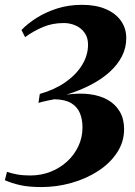

<svg xmlns="http://www.w3.org/2000/svg" viewBox="-32 -768 560 796"><path d="M140 7.5Q88 7.5 52.8 -0.2Q17.5 -8 -12 -21L-3 -55.5Q16.5 -49 39.2 -44.8Q62 -40.5 93.5 -40.5Q138.5 -40.5 177.8 -56Q217 -71.5 246.8 -99Q276.5 -126.5 293.2 -162.5Q310 -198.5 310 -239.5Q310 -272.5 299.5 -298.5Q289 -324.5 263.8 -340Q238.5 -355.5 194 -356.5Q180 -354 168 -351.5Q156 -349 146 -346.5Q136 -344 127.5 -341.5L133 -378.5Q194.5 -396 239.2 -427.2Q284 -458.5 308.5 -498.8Q333 -539 333 -583Q333 -612.5 318.5 -632.5Q304 -652.5 281 -662.5Q258 -672.5 232.5 -672.5Q185.5 -672.5 146.2 -656Q107 -639.5 72 -614L57 -643.5Q81.5 -669.5 119.2 -693.5Q157 -717.5 204.8 -732.8Q252.5 -748 307.5 -748Q365.5 -748 406.8 -730.2Q448 -712.5 469.8 -681.2Q491.5 -650 491.5 -610Q491.5 -570.5 473.8 -535.2Q456 -500 423 -470Q390 -440 344.2 -416.2Q298.5 -392.5 243.5 -375.5Q295.5 -383 339.2 -377.5Q383 -372 415 -353.8Q447 -335.5 464.8 -305Q482.5 -274.5 482.5 -232.5Q482.5 -179.5 453.2 -135.2Q424 -91 374.8 -59Q325.5 -27 264.5 -9.8Q203.5 7.5 140 7.5Z"/></svg>

Font: Merriweather 120pt ExtraBold
Style: Italic
Weight: 800
Italic angle: -7.8°
Version: Version 2.101